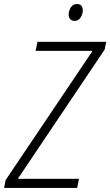

<svg xmlns="http://www.w3.org/2000/svg" viewBox="-45 -918 539 938"><path d="M-24.9 0 -17.6 -38.1 407.2 -669.4H128.9L138.2 -713.9H474.1L466.3 -675.8L42 -44.4H340.8L332 0ZM319.8 -815.9Q306.6 -815.9 298.6 -824Q290.5 -832 290.5 -846.7Q290.5 -865.2 301 -881.8Q311.5 -898.4 331.1 -898.4Q340.8 -898.4 346.9 -894.8Q353 -891.1 356.2 -884.3Q359.4 -877.4 359.4 -868.2Q359.4 -848.6 348.6 -832.3Q337.9 -815.9 319.8 -815.9Z"/></svg>

Font: Open Sans SemiCondensed Light
Style: Italic
Weight: 300
Width: 4
Italic angle: -12°
Designer: Monotype Design Team
Foundry: Monotype Imaging Inc.
Version: Version 3.000